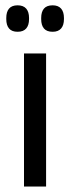

<svg xmlns="http://www.w3.org/2000/svg" viewBox="-20 -684 256 704"><path d="M68 0V-488H149V0ZM44.5 -567.5Q23.5 -567.5 13.2 -579.5Q3 -591.5 3 -614V-618Q3 -640.5 13.2 -652.5Q23.5 -664.5 44.5 -664.5Q65.5 -664.5 76 -652.5Q86.5 -640.5 86.5 -618V-614Q86.5 -591.5 76 -579.5Q65.5 -567.5 44.5 -567.5ZM173 -567.5Q151.5 -567.5 141.2 -579.5Q131 -591.5 131 -614V-618Q131 -640.5 141.2 -652.5Q151.5 -664.5 173 -664.5Q193.5 -664.5 204 -652.5Q214.5 -640.5 214.5 -618V-614Q214.5 -591.5 204 -579.5Q193.5 -567.5 173 -567.5Z"/></svg>

Font: Anek Latin
Style: Regular
Weight: 400
Designer: Yesha Goshar
Foundry: Ek Type
Version: Version 1.003